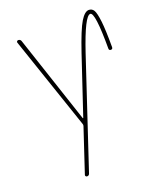

<svg xmlns="http://www.w3.org/2000/svg" viewBox="-141 -628 781 936"><g transform="rotate(-20 250.0 -160.0)"><path d="M214.8 -27.3 50.8 -509.8Q49.8 -513.7 52.7 -516.6Q55.7 -519.5 58.6 -519.5Q69.3 -519.5 73.2 -509.8L224.6 -54.7Q224.6 -53.7 226.6 -53.7Q227.5 -53.7 227.5 -54.7L328.1 -355.5Q365.2 -464.8 388.2 -502.4Q411.1 -540 432.6 -540Q449.2 -540 458 -525.4Q466.8 -510.7 472.2 -464.8Q477.5 -418.9 477.5 -331.1Q477.5 -320.3 467.8 -320.3Q458 -320.3 458 -330.1Q458 -520.5 432.6 -519.5Q404.3 -519.5 346.7 -348.6L161.1 210Q158.2 219.7 147.5 219.7Q144.5 219.7 141.6 216.8Q138.7 213.9 139.6 210L214.8 -16.6Q216.8 -22.5 214.8 -27.3Z"/></g></svg>

Font: Rounded-X Mgen+ 1mn thin
Style: Regular
Weight: 100
Designer: [Source Han Sans]
Ryoko NISHIZUKA  (kana & ideographs); Paul D. Hunt (Latin, Greek & Cyrillic); Wenlong ZHANG  (bopomofo
Version: Version 1.059.20150602